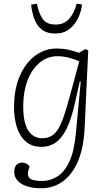

<svg xmlns="http://www.w3.org/2000/svg" viewBox="-20 -775 572 1025"><path d="M411 -339 406 -340 379 -221Q361 -140 336 -89Q311 -38 278 -14.5Q245 9 202 9Q150 9 117.5 -19.5Q85 -48 70 -96Q55 -144 55 -201Q55 -301 86.5 -371.5Q118 -442 169.5 -479Q221 -516 281 -516Q314 -516 343 -510Q372 -504 402 -493L436 -513L451 -506L432 -96Q429 -26 415.5 27.5Q402 81 380 119Q358 157 329.5 182Q301 207 268.5 218.5Q236 230 201 230Q164 230 136.5 223Q109 216 91 204Q73 192 64.5 176Q56 160 56 142Q56 118 67.5 105.5Q79 93 98 93Q107 93 114 95.5Q121 98 127 102.5Q133 107 138 113L132 133Q126 152 131 165.5Q136 179 154 185Q172 191 206 191Q247 191 285 168Q323 145 349.5 89.5Q376 34 385 -63ZM205 -37Q234 -37 255 -49.5Q276 -62 292 -89Q308 -116 322.5 -159.5Q337 -203 354 -266L403 -447Q382 -458 350 -466.5Q318 -475 285 -475Q248 -475 215 -456.5Q182 -438 157 -403Q132 -368 118 -318.5Q104 -269 104 -207Q104 -119 131 -78Q158 -37 205 -37ZM275 -596Q231 -596 204.5 -616Q178 -636 164.5 -671Q151 -706 146 -750L177 -755Q188 -701 209 -672.5Q230 -644 277 -644Q324 -644 351 -676.5Q378 -709 389 -755L418 -751Q414 -715 397.5 -679.5Q381 -644 350.5 -620Q320 -596 275 -596Z"/></svg>

Font: Literata ExtraLight
Style: Italic
Weight: 250
Italic angle: -2°
Designer: Latin by Veronika Burian and Jose Scaglione. Greek by Irene Vlachou. Cyrillic by Vera Evstafieva
Foundry: TypeTogether
Version: Version 3.002